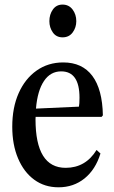

<svg xmlns="http://www.w3.org/2000/svg" viewBox="-20 -807 498 838"><path d="M235.5 10.5Q174.5 10.5 129.2 -22.8Q84 -56 58.8 -115.8Q33.5 -175.5 33.5 -254Q33.5 -337.5 61.5 -400.5Q89.5 -463.5 139.8 -499Q190 -534.5 256 -534.5Q339 -534.5 383 -475.8Q427 -417 429 -303.5L423.5 -297H135.5Q135 -292 135 -286.5Q135 -74.5 266.5 -74.5Q353.5 -74.5 401.5 -152.5L418.5 -137Q397 -67 349 -28.2Q301 10.5 235.5 10.5ZM247 -495.5Q200 -495.5 171.8 -453.2Q143.5 -411 137 -333L324.5 -341.5Q327 -353 327 -380.5Q327 -495.5 247 -495.5ZM253 -644Q225.5 -644 210.5 -665.5Q195.5 -687 195.5 -714.5Q195.5 -744 210.8 -765.5Q226 -787 253 -787Q280.5 -787 296.8 -765.5Q313 -744 313 -714.5Q313 -687 297.2 -665.5Q281.5 -644 253 -644Z"/></svg>

Font: Libre Caslon Condensed Medium
Style: Regular
Weight: 500
Designer: Pablo Impallari, Rodrigo Fuenzalida, Katja Schimmel, Ertekin Erdin
Foundry: Pablo Impallari, Rodrigo Fuenzalida
Version: Version 2.000; ttfautohint (v1.8.4.7-5d5b);gftools[0.9.33]